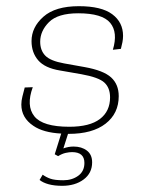

<svg xmlns="http://www.w3.org/2000/svg" viewBox="-20 -423 459 621"><path d="M202 10Q201 10 200 10L185 57Q201 51 218 51Q244 51 261 64Q278 77 278 102Q278 137 250.5 157.5Q223 178 181 178Q156 178 137.5 173Q119 168 108 159L118 142Q129 150 143 155Q157 160 185 160Q213 160 233 145.5Q253 131 253 104Q253 69 213 69Q204 69 192.5 71.5Q181 74 168 82L157 76L178 9Q120 6 88 -16Q49 -42 49 -85Q49 -97 52.5 -111Q56 -125 60 -140L86 -141Q64 -81 91 -47Q118 -13 204 -13Q270 -13 303 -38Q336 -63 336 -108Q336 -139 317.5 -156Q299 -173 243 -183L174 -195Q125 -203 103.5 -228Q82 -253 82 -290Q82 -335 120.5 -369Q159 -403 235 -403Q308 -403 343 -377Q378 -351 378 -307Q378 -297 376 -286.5Q374 -276 371 -265L345 -262Q362 -318 336.5 -349Q311 -380 233 -380Q167 -380 138.5 -351.5Q110 -323 110 -288Q110 -260 126.5 -243Q143 -226 187 -218L254 -206Q315 -195 339.5 -172.5Q364 -150 364 -112Q364 -56 321.5 -23Q279 10 202 10Z"/></svg>

Font: Rokkitt SemiBold Thin
Style: Italic
Weight: 250
Italic angle: -9°
Version: Version 3.103